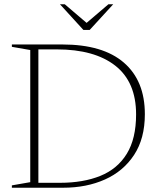

<svg xmlns="http://www.w3.org/2000/svg" viewBox="-20 -878 748 898"><path d="M35.5 0V-11L121.5 -26V-644L35.5 -659V-670H271.5Q461 -670 559.2 -585.2Q657.5 -500.5 657.5 -344Q657.5 -230 607.2 -153.5Q557 -77 470.8 -38.5Q384.5 0 275.5 0ZM616.5 -343Q616.5 -494.5 519.2 -570.8Q422 -647 245.5 -647H159.5V-23H260.5Q369.5 -23 449.5 -55.5Q529.5 -88 573 -158.8Q616.5 -229.5 616.5 -343ZM509.5 -858 399.5 -738H370L260.5 -858H283L385 -771L487 -858Z"/></svg>

Font: Newsreader 16pt ExtraLight
Style: Regular
Weight: 275
Designer: Hugues Gentile
Foundry: Production Type
Version: Version 1.003; ttfautohint (v1.8.3)